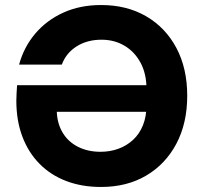

<svg xmlns="http://www.w3.org/2000/svg" viewBox="-20 -732 809 764"><path d="M382 12Q306 12 244 -11.5Q182 -35 137.5 -80Q93 -125 69 -188.5Q45 -252 45 -331Q45 -345 46 -361Q47 -377 48 -393H590V-287H206Q208 -239 230 -203Q252 -167 291 -147.5Q330 -128 380 -128Q418 -128 451 -140Q484 -152 509.5 -175.5Q535 -199 549 -234Q563 -269 563 -315V-377Q563 -438 539.5 -482Q516 -526 475.5 -550Q435 -574 384 -574Q327 -574 285 -547.5Q243 -521 226 -475H56Q75 -545 120.5 -598.5Q166 -652 232.5 -682Q299 -712 382 -712Q485 -712 562 -667Q639 -622 682 -541Q725 -460 725 -351Q725 -242 682 -160.5Q639 -79 562 -33.5Q485 12 382 12Z"/></svg>

Font: DM Sans 17pt Black
Style: Regular
Weight: 900
Version: Version 4.004;gftools[0.9.30]